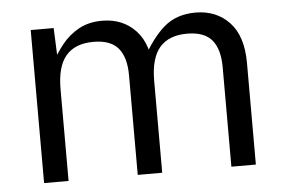

<svg xmlns="http://www.w3.org/2000/svg" viewBox="-42 -567 928 625"><g transform="rotate(-5 421.5 -255.0)"><path d="M78 -500H153L158 -380L133 -371Q156 -415 179.5 -444.5Q203 -474 235.5 -492Q268 -510 312 -510Q379 -510 421.5 -465Q464 -420 464 -332V0H384V-325Q384 -384 359 -414Q334 -444 278 -444Q218 -444 188 -409Q158 -374 158 -300V0H78ZM584 -444Q524 -444 494 -409Q464 -374 464 -300L437 -371Q472 -438 513 -474Q554 -510 617 -510Q685 -510 727.5 -465Q770 -420 770 -332V0H690V-325Q690 -384 665 -414Q640 -444 584 -444Z"/></g></svg>

Font: TASA Orbiter VF Text
Style: Regular
Weight: 400
Designer: Weizhong Zhang
Foundry: 本地遙控
Version: Version 1.001;Glyphs 3.2 (3192)